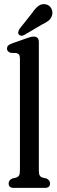

<svg xmlns="http://www.w3.org/2000/svg" viewBox="-20 -914 275 934"><path d="M169 -708.5V-84.5Q169 -67.5 173.2 -60.2Q177.5 -53 189 -49.5L206.5 -45.5Q223.5 -37 223.5 -21.5Q223.5 0 198.5 0H47Q22 0 22 -21.5Q22 -37 39 -45.5L57 -49.5Q68 -53 72.5 -60.2Q77 -67.5 77 -84.5V-627Q77 -641.5 73 -647.5Q69 -653.5 59 -656L31.5 -657Q14 -663 14 -677.5Q14 -686 19.2 -691.8Q24.5 -697.5 38 -702.5L102.5 -725.5Q119 -731.5 127.8 -733.8Q136.5 -736 144 -736Q169 -736 169 -708.5ZM136.5 -851Q152 -874.5 168.2 -886Q184.5 -897.5 204.5 -892.5Q222 -888 229.8 -872.5Q237.5 -857 233.5 -840.5Q228.5 -823.5 216.5 -813.8Q204.5 -804 183 -794L96.5 -743Q80.5 -735.5 71.5 -746.5Q67 -752.5 69 -759.5Q71 -766.5 75 -773.5Z"/></svg>

Font: Fraunces 144pt SuperSoft
Style: Regular
Weight: 400
Version: Version 1.000;[b76b70a41]